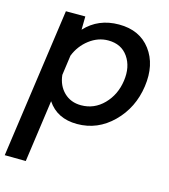

<svg xmlns="http://www.w3.org/2000/svg" viewBox="-158 -649 883 1003"><g transform="rotate(15 283.5 -147.5)"><path d="M283 4Q175 4 122 -76L75 260L-39 259L75 -550H180L179 -478Q250 -555 362 -555Q474 -555 533 -476.5Q592 -398 575 -278Q558 -158 476 -77Q394 4 283 4ZM278 -96Q349 -96 400 -148Q451 -200 462 -278Q473 -355 436.5 -407.5Q400 -460 329 -460Q274 -460 227 -424Q180 -388 158 -332L143 -224Q149 -167 185.5 -131.5Q222 -96 278 -96Z"/></g></svg>

Font: Oakes Grotesk Medium
Style: Italic
Weight: 500
Italic angle: -8°
Designer: Samuel Oakes
Foundry: Samuel Oakes
Version: Version 1.000;PS 001.000;hotconv 1.0.88;makeotf.lib2.5.64775